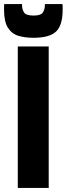

<svg xmlns="http://www.w3.org/2000/svg" viewBox="-63 -930 330 950"><path d="M25 0V-700H178V0ZM103 -743Q60 -743 27.5 -753Q-5 -763 -24 -793Q-43 -823 -43 -883Q-43 -889 -43 -896Q-43 -903 -42 -910H46V-904Q46 -885 55.5 -869Q65 -853 103 -853Q140 -853 149.5 -869Q159 -885 159 -904V-910H246Q247 -903 247 -896Q247 -889 247 -883Q247 -804 214 -773.5Q181 -743 103 -743Z"/></svg>

Font: Georama ExtraCondensed ExtraBold
Style: Regular
Weight: 800
Width: 2
Designer: Jean-Baptiste Levee
Foundry: Production Type
Version: Version 1.000